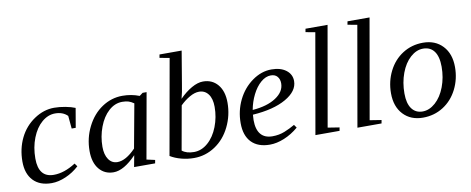

<svg xmlns="http://www.w3.org/2000/svg" viewBox="-62 -967 3067 1251"><g transform="rotate(-10 1471.5 -342.0)"><path d="M377.9 -69.3Q338.4 -32.7 289.1 -11.5Q239.7 9.8 195.3 9.8Q116.7 9.8 73.7 -35.6Q30.8 -81.1 30.8 -161.1Q30.8 -246.1 64.9 -316.2Q99.1 -386.2 162.4 -428.7Q225.6 -471.2 294.9 -471.2Q329.6 -471.2 368.7 -463.9Q407.7 -456.5 433.1 -445.8L411.1 -317.9H384.3L376.5 -402.8Q345.7 -433.6 294.4 -433.6Q247.6 -433.6 206.8 -398.9Q166 -364.3 141.6 -302.2Q117.2 -240.2 117.2 -166Q117.2 -41 217.8 -41Q287.6 -41 363.3 -89.8Z M829.1 -34.2 884.3 -22 880.4 0H741.2L755.4 -76.2Q672.9 10.3 604.5 10.3Q545.4 10.3 509.5 -33.2Q473.6 -76.7 473.6 -152.8Q473.6 -238.3 511 -312.7Q548.3 -387.2 610.8 -429Q673.3 -470.7 746.6 -470.7Q805.7 -470.7 857.9 -450.2L879.9 -466.8H906.2ZM814.9 -408.7Q795.9 -421.9 779.3 -427Q762.7 -432.1 738.3 -432.1Q689.5 -432.1 648.7 -395.3Q607.9 -358.4 584.5 -295.9Q561 -233.4 561 -165.5Q561 -113.3 582.5 -82Q604 -50.8 641.1 -50.8Q696.3 -50.8 761.7 -118.7Z M1092.8 -660.2 1027.8 -671.9 1031.7 -693.8H1178.2L1142.1 -478.5Q1133.8 -422.9 1123 -384.3Q1162.1 -424.3 1203.4 -447.8Q1244.6 -471.2 1279.3 -471.2Q1340.3 -471.2 1377 -427.5Q1413.6 -383.8 1413.6 -308.1Q1413.6 -224.1 1377.2 -149.7Q1340.8 -75.2 1276.9 -32.7Q1212.9 9.8 1137.2 9.8Q1094.2 9.8 1053 -1.2Q1011.7 -12.2 981 -31.2ZM1064.9 -52.2Q1093.3 -28.8 1143.6 -28.8Q1193.4 -28.8 1235.6 -65.7Q1277.8 -102.5 1302 -164.8Q1326.2 -227.1 1326.2 -295.4Q1326.2 -350.1 1303.5 -380.1Q1280.8 -410.2 1242.7 -410.2Q1213.9 -410.2 1180.4 -391.1Q1147 -372.1 1116.7 -342.3Z M1865.2 -371.1Q1865.2 -304.7 1783.2 -257.8Q1701.2 -210.9 1563 -201.7L1561 -166Q1561 -104 1587.2 -72.5Q1613.3 -41 1664.6 -41Q1708.5 -41 1745.6 -55.9Q1782.7 -70.8 1814.9 -89.8L1829.1 -69.3Q1784.2 -31.2 1734.1 -10.7Q1684.1 9.8 1639.2 9.8Q1560.1 9.8 1517.3 -34.4Q1474.6 -78.6 1474.6 -161.1Q1474.6 -242.7 1509 -313.2Q1543.5 -383.8 1604.5 -427.5Q1665.5 -471.2 1732.4 -471.2Q1792.5 -471.2 1828.9 -443.6Q1865.2 -416 1865.2 -371.1ZM1566.9 -232.4Q1663.6 -239.7 1721.7 -277.8Q1779.8 -315.9 1779.8 -371.1Q1779.8 -398.4 1764.9 -416Q1750 -433.6 1721.7 -433.6Q1687.5 -433.6 1655.3 -405.8Q1623 -377.9 1599.6 -331.1Q1576.2 -284.2 1566.9 -232.4Z M2027.8 -34.2 2104.5 -22 2100.6 0H1940.9L2056.6 -660.2L1993.7 -671.9L1997.6 -693.8H2143.6Z M2305.7 -34.2 2382.3 -22 2378.4 0H2218.8L2334.5 -660.2L2271.5 -671.9L2275.4 -693.8H2421.4Z M2559.1 -166Q2559.1 -100.1 2584.7 -65.2Q2610.4 -30.3 2656.2 -30.3Q2700.7 -30.3 2741 -65.9Q2781.2 -101.6 2804.7 -163.3Q2828.1 -225.1 2828.1 -295.9Q2828.1 -363.3 2802.5 -398.2Q2776.9 -433.1 2729 -433.1Q2684.6 -433.1 2644.8 -397.5Q2605 -361.8 2582 -300Q2559.1 -238.3 2559.1 -166ZM2651.9 9.8Q2570.8 9.8 2522 -42.2Q2473.1 -94.2 2473.1 -182.6Q2473.1 -261.2 2506.8 -328.1Q2540.5 -395 2600.3 -433.1Q2660.2 -471.2 2734.9 -471.2Q2815.9 -471.2 2864.7 -419.2Q2913.6 -367.2 2913.6 -278.8Q2913.6 -200.2 2879.9 -133.3Q2846.2 -66.4 2786.4 -28.3Q2726.6 9.8 2651.9 9.8Z"/></g></svg>

Font: Liberation Serif
Style: Italic
Weight: 400
Italic angle: -16.333°
Designer: Steve Matteson
Foundry: Ascender Corporation
Version: Version 2.1.5